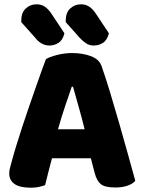

<svg xmlns="http://www.w3.org/2000/svg" viewBox="-20 -863 667 894"><path d="M403 -126H222Q212 -90 204.5 -59Q197 -28 190 -1Q176 4 160.5 7.5Q145 11 123 11Q72 11 47.5 -6.5Q23 -24 23 -55Q23 -69 27 -83Q31 -97 36 -116Q43 -143 55.5 -183.5Q68 -224 83 -270.5Q98 -317 115 -365.5Q132 -414 147 -457.5Q162 -501 174.5 -535.5Q187 -570 194 -588Q211 -598 245.5 -607Q280 -616 315 -616Q365 -616 403.5 -601.5Q442 -587 453 -555Q471 -504 492 -435Q513 -366 534 -292.5Q555 -219 575 -147.5Q595 -76 610 -21Q598 -7 574 1.5Q550 10 517 10Q468 10 449 -6Q430 -22 421 -57ZM314 -459Q300 -418 283 -368Q266 -318 250 -261H374Q360 -318 345.5 -368.5Q331 -419 320 -459ZM79 -760V-767Q79 -804 100 -823.5Q121 -843 150 -843Q173 -843 190 -831Q207 -819 221 -797L280 -708Q272 -676 252.5 -663.5Q233 -651 210 -651Q190 -651 173 -661Q156 -671 145 -686ZM286 -760V-767Q286 -804 307 -823.5Q328 -843 357 -843Q380 -843 397 -831Q414 -819 428 -797L487 -708Q479 -676 459.5 -663.5Q440 -651 417 -651Q396 -651 380.5 -661.5Q365 -672 352 -686Z"/></svg>

Font: Baloo Tammudu 2 ExtraBold
Style: Regular
Weight: 800
Designer: Maithili Shingre, Omkar Shende and Ek Type
Foundry: Ek Type
Version: Version 1.640;hotconv 1.0.111;makeotfexe 2.5.65597; ttfautoh